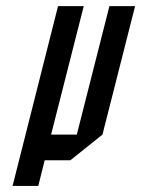

<svg xmlns="http://www.w3.org/2000/svg" viewBox="-20 -520 458 623"><path d="M125 0 104.2 83.3H20.8L168.3 -500H251.7L145.8 -83.3H229.2L335 -500H418.3L312.5 -83.3L208.3 0Z"/></svg>

Font: Yulong
Style: Italic
Weight: 400
Italic angle: -14.25°
Designer: GGBotNet
Foundry: f0n7.com
Version: 1.00